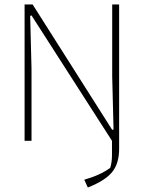

<svg xmlns="http://www.w3.org/2000/svg" viewBox="-20 -630 643 859"><path d="M357 174Q428 154 473 121Q481 97 481 64V0L121 -561L115 -559L121 -322V0H90V-610H126L482 -49L488 -51L482 -288V-610H513V36Q513 101 482 139.5Q451 178 373 209Z"/></svg>

Font: Athiti ExtraLight
Style: Regular
Weight: 250
Version: Version 1.032